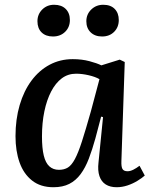

<svg xmlns="http://www.w3.org/2000/svg" viewBox="-20 -771 631 805"><path d="M489 -96Q488 -72 493.5 -62.5Q499 -53 515 -53Q526 -53 539 -59.5Q552 -66 565 -76L587 -35Q576 -25 556.5 -13Q537 -1 514.5 6.5Q492 14 469 14Q442 14 423.5 2.5Q405 -9 397 -32.5Q389 -56 393 -90L412 -280L404 -282L380 -191Q367 -144 352.5 -106Q338 -68 318 -41Q298 -14 270.5 0Q243 14 204 14Q150 14 114.5 -14Q79 -42 62 -90Q45 -138 45 -200Q45 -271 62.5 -330.5Q80 -390 112 -433Q144 -476 188 -499.5Q232 -523 285 -523Q323 -523 355 -514.5Q387 -506 405 -497L482 -521L503 -511ZM227 -59Q249 -59 264.5 -68.5Q280 -78 294 -104Q308 -130 323.5 -178Q339 -226 361 -304L397 -439Q380 -449 352 -455.5Q324 -462 299 -462Q265 -462 239 -442.5Q213 -423 194.5 -387.5Q176 -352 166 -304Q156 -256 156 -199Q156 -150 163.5 -119Q171 -88 187 -73.5Q203 -59 227 -59ZM137 -682Q137 -711 157 -731Q177 -751 207 -751Q238 -751 255.5 -733.5Q273 -716 273 -687Q273 -657 253 -637.5Q233 -618 202 -618Q172 -618 154.5 -635Q137 -652 137 -682ZM342 -682Q342 -711 362.5 -731Q383 -751 413 -751Q444 -751 461 -733.5Q478 -716 478 -687Q478 -657 458.5 -637.5Q439 -618 408 -618Q378 -618 360 -635.5Q342 -653 342 -682Z"/></svg>

Font: Literata 18pt Medium
Style: Italic
Weight: 500
Italic angle: -2°
Designer: Latin by Veronika Burian and Jose Scaglione. Greek by Irene Vlachou. Cyrillic by Vera Evstafieva
Foundry: TypeTogether
Version: Version 3.103;gftools[0.9.29]